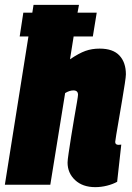

<svg xmlns="http://www.w3.org/2000/svg" viewBox="-32 -760 543 790"><path d="M442 -176Q442 -164 456 -164Q458 -164 461 -164.5Q464 -165 467 -165L450 -12Q432 -2 408 4Q384 10 360 10Q308 10 277 -19Q246 -48 246 -91Q246 -101 250.5 -131Q255 -161 261 -199.5Q267 -238 273.5 -275Q280 -312 284.5 -338.5Q289 -365 289 -370Q289 -388 270 -388Q254 -388 236 -377L175 0H-12L85 -610H49L64 -708H101L106 -740H293L287 -708H366L350 -610H271L256 -516Q293 -541 319.5 -550.5Q346 -560 378 -560Q433 -560 459.5 -531.5Q486 -503 486 -454Q486 -445 481.5 -415.5Q477 -386 470.5 -347.5Q464 -309 457.5 -271Q451 -233 446.5 -206.5Q442 -180 442 -176Z"/></svg>

Font: Georama SemiCondensed Black
Style: Italic
Weight: 900
Width: 4
Italic angle: -9°
Designer: Jean-Baptiste Levee
Foundry: Production Type
Version: Version 1.000